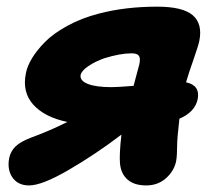

<svg xmlns="http://www.w3.org/2000/svg" viewBox="-20 -547 651 579"><path d="M67.9 12.2Q34.2 12.2 17.6 -11.7Q1 -35.6 7.8 -70.8Q12.2 -91.3 26.9 -105.5Q41.5 -119.6 73.2 -131.8Q129.4 -152.3 183.1 -179.2Q113.8 -193.8 80.1 -231.7Q46.4 -269.5 58.1 -326.2Q62 -347.2 76.2 -370.8Q90.3 -394.5 115.5 -420.2Q140.6 -445.8 182.9 -469Q225.1 -492.2 277.8 -505.9Q357.4 -526.9 454.1 -526.9Q531.2 -526.9 561.3 -501Q591.3 -475.1 581.1 -423.8Q578.1 -408.7 563.2 -366.5Q548.3 -324.2 541 -298.8Q584 -290 576.2 -248Q567.9 -209 521 -189Q514.2 -128.9 514.2 -109.9Q514.2 -78.1 511.2 -61Q504.9 -31.2 480.5 -9.5Q456.1 12.2 420.9 12.2Q384.8 12.2 364.7 -5.4Q344.7 -22.9 341.8 -54.2Q339.4 -81.5 346.2 -141.1Q266.6 -80.6 186.5 -34.2Q106.4 12.2 67.9 12.2ZM223.1 -320.8Q220.2 -303.7 244.9 -293.9Q269.5 -284.2 315.9 -284.2Q335 -284.2 382.8 -288.1Q398.9 -347.2 399.9 -352.1Q404.3 -371.1 398.9 -378.7Q393.6 -386.2 377 -386.2Q342.3 -386.2 293.9 -371.1Q267.6 -361.8 246.8 -347.9Q226.1 -334 223.1 -320.8Z"/></svg>

Font: Shantell Sans Normal
Style: Italic
Weight: 800
Italic angle: -11.31°
Designer: Stephen Nixon, Anya Danilova, Shantell Martin
Foundry: Arrow Type
Version: Version 1.006;[559af2be0]